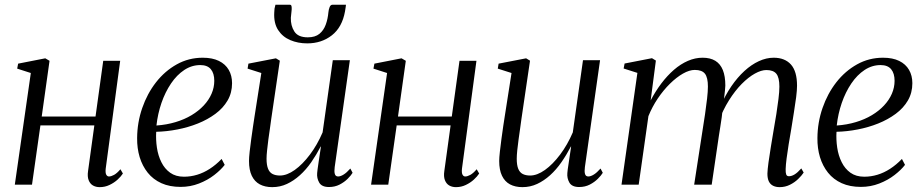

<svg xmlns="http://www.w3.org/2000/svg" viewBox="-20 -779 3894 810"><path d="M426 -68Q424 -50 428.2 -42.2Q432.5 -34.5 439.5 -34.5Q449 -34.5 461.2 -41.2Q473.5 -48 488 -65L498.5 -47Q490.5 -34.5 476 -21.2Q461.5 -8 442.2 1.2Q423 10.5 400.5 10.5Q384.5 10.5 372.2 3.5Q360 -3.5 354 -18.8Q348 -34 351.5 -57.5L378 -250H150.5L115 0H42.5L110 -471L52.5 -489.5L56.5 -510.5L171 -533L189 -522.5L156 -287.5H383L415.5 -522.5H487Z M928 -83.5Q912 -62.5 884 -40.8Q856 -19 819.5 -4.8Q783 9.5 742 9.5Q695.5 9.5 660.8 -6.2Q626 -22 603.2 -50.5Q580.5 -79 569.2 -116.2Q558 -153.5 558.5 -196.5Q559 -262.5 580 -323.2Q601 -384 638.2 -431.8Q675.5 -479.5 725.8 -507.5Q776 -535.5 835.5 -535.5Q876 -535.5 903.5 -522Q931 -508.5 945 -484.2Q959 -460 959 -428Q959 -387.5 940.2 -355.2Q921.5 -323 888.8 -298.8Q856 -274.5 814.8 -258Q773.5 -241.5 728.2 -232.8Q683 -224 639 -223Q637 -189.5 642 -156Q647 -122.5 660.8 -94.8Q674.5 -67 698 -50.2Q721.5 -33.5 756 -33.5Q784.5 -33.5 811.8 -41.8Q839 -50 865 -66.8Q891 -83.5 915 -108.5ZM825 -504.5Q789 -504.5 757.5 -483.8Q726 -463 701.5 -426.8Q677 -390.5 661.2 -344.8Q645.5 -299 640 -249.5Q683 -252.5 720.5 -263.8Q758 -275 788 -293Q818 -311 839.5 -334Q861 -357 872.5 -383.5Q884 -410 884 -438Q884 -469.5 869.5 -487Q855 -504.5 825 -504.5Z M1128.5 10.5Q1098 10.5 1076 -1.2Q1054 -13 1042.2 -37.5Q1030.5 -62 1030.5 -100Q1030.5 -113.5 1033.2 -138.8Q1036 -164 1040 -193.2Q1044 -222.5 1047.8 -248Q1051.5 -273.5 1053.5 -285.5L1082.5 -471L1024.5 -489.5L1028 -510.5L1144 -533L1160.5 -523L1124.5 -278.5Q1122.5 -261.5 1119 -238.5Q1115.5 -215.5 1112.2 -191Q1109 -166.5 1106.8 -145Q1104.5 -123.5 1104.5 -109.5Q1104.5 -83 1110.8 -67.2Q1117 -51.5 1129.8 -45Q1142.5 -38.5 1161 -38.5Q1190.5 -38.5 1223.5 -62Q1256.5 -85.5 1287.5 -126.8Q1318.5 -168 1341 -220.5L1384 -525H1456L1392 -74Q1389.5 -56 1392.5 -45.2Q1395.5 -34.5 1406.5 -34.5Q1416.5 -34.5 1429.5 -42.5Q1442.5 -50.5 1458 -68L1467.5 -50Q1461 -39 1446.8 -24.8Q1432.5 -10.5 1412.5 -0.2Q1392.5 10 1368 10Q1337.5 10 1326.8 -8.5Q1316 -27 1318 -49Q1318 -52 1319.8 -65Q1321.5 -78 1324.2 -95.8Q1327 -113.5 1329.5 -131Q1332 -148.5 1334 -160.5L1333 -161Q1314.5 -125.5 1292.8 -94.2Q1271 -63 1245.2 -39.8Q1219.5 -16.5 1190.5 -3Q1161.5 10.5 1128.5 10.5ZM1203 -759Q1208.5 -759 1209.8 -753Q1211 -747 1210.5 -738.5Q1210 -731 1208.8 -721.5Q1207.5 -712 1207 -704Q1206 -671 1221.8 -646.2Q1237.5 -621.5 1278.5 -621.5Q1309.5 -621.5 1327.5 -636.2Q1345.5 -651 1354.2 -675Q1363 -699 1365.5 -727.5Q1366.5 -738.5 1370.5 -748.8Q1374.5 -759 1382.5 -759H1439.5Q1439 -755.5 1438.5 -750Q1438 -744.5 1435.5 -731Q1423.5 -664 1380 -630Q1336.5 -596 1276 -596Q1237 -596 1204.5 -609.8Q1172 -623.5 1153.2 -652.5Q1134.5 -681.5 1137 -726.5Q1137 -734.5 1138.2 -742.8Q1139.5 -751 1142 -759Z M1929 -68Q1927 -50 1931.2 -42.2Q1935.5 -34.5 1942.5 -34.5Q1952 -34.5 1964.2 -41.2Q1976.5 -48 1991 -65L2001.5 -47Q1993.5 -34.5 1979 -21.2Q1964.5 -8 1945.2 1.2Q1926 10.5 1903.5 10.5Q1887.5 10.5 1875.2 3.5Q1863 -3.5 1857 -18.8Q1851 -34 1854.5 -57.5L1881 -250H1653.5L1618 0H1545.5L1613 -471L1555.5 -489.5L1559.5 -510.5L1674 -533L1692 -522.5L1659 -287.5H1886L1918.5 -522.5H1990Z M2184 10.5Q2153.5 10.5 2131.5 -1.2Q2109.5 -13 2097.8 -37.5Q2086 -62 2086 -100Q2086 -113.5 2088.8 -138.8Q2091.5 -164 2095.5 -193.2Q2099.5 -222.5 2103.2 -248Q2107 -273.5 2109 -285.5L2138 -471L2080 -489.5L2083.5 -510.5L2199.5 -533L2216 -523L2180 -278.5Q2178 -261.5 2174.5 -238.5Q2171 -215.5 2167.8 -191Q2164.5 -166.5 2162.2 -145Q2160 -123.5 2160 -109.5Q2160 -83 2166.2 -67.2Q2172.5 -51.5 2185.2 -45Q2198 -38.5 2216.5 -38.5Q2246 -38.5 2279 -62Q2312 -85.5 2343 -126.8Q2374 -168 2396.5 -220.5L2439.5 -525H2511.5L2447.5 -74Q2445 -56 2448 -45.2Q2451 -34.5 2462 -34.5Q2472 -34.5 2485 -42.5Q2498 -50.5 2513.5 -68L2523 -50Q2516.5 -39 2502.2 -24.8Q2488 -10.5 2468 -0.2Q2448 10 2423.5 10Q2393 10 2382.2 -8.5Q2371.5 -27 2373.5 -49Q2373.5 -52 2375.2 -65Q2377 -78 2379.8 -95.8Q2382.5 -113.5 2385 -131Q2387.5 -148.5 2389.5 -160.5L2388.5 -161Q2370 -125.5 2348.2 -94.2Q2326.5 -63 2300.8 -39.8Q2275 -16.5 2246 -3Q2217 10.5 2184 10.5Z M2747 -523.5 2725 -355.5Q2745.5 -394.5 2770.2 -427.2Q2795 -460 2823.2 -484.5Q2851.5 -509 2882 -522.2Q2912.5 -535.5 2944 -535.5Q2976.5 -535.5 2997.8 -522.5Q3019 -509.5 3029.5 -483.5Q3040 -457.5 3040 -418Q3040 -411 3038.5 -397.8Q3037 -384.5 3035 -367Q3033 -349.5 3030 -329L3019.5 -330.5Q3039.5 -377 3065.2 -414.8Q3091 -452.5 3120.5 -479.5Q3150 -506.5 3181.5 -521Q3213 -535.5 3244 -535.5Q3291 -535.5 3316.8 -506.8Q3342.5 -478 3342.5 -417.5Q3342.5 -399 3338.8 -369.2Q3335 -339.5 3329.2 -304.2Q3323.5 -269 3318 -234Q3312.5 -202.5 3307.2 -170.2Q3302 -138 3298.5 -110.8Q3295 -83.5 3294.5 -66Q3294 -50.5 3296.8 -43Q3299.5 -35.5 3308.5 -35.5Q3319.5 -35.5 3332 -43Q3344.5 -50.5 3360.5 -68.5L3370.5 -51Q3362 -38 3347.2 -23.8Q3332.5 -9.5 3312.5 0.5Q3292.5 10.5 3269 10.5Q3253 10.5 3241.2 4.5Q3229.5 -1.5 3223.5 -13.8Q3217.5 -26 3217.5 -46.5Q3218 -63.5 3222 -93.2Q3226 -123 3232 -159.2Q3238 -195.5 3244 -231.5Q3250 -264 3255.2 -297.8Q3260.5 -331.5 3264.2 -361.8Q3268 -392 3268 -414Q3268 -452 3255.2 -467.8Q3242.5 -483.5 3213 -483.5Q3191.5 -483.5 3164.5 -468.5Q3137.5 -453.5 3109.2 -425Q3081 -396.5 3055.5 -356Q3030 -315.5 3011.5 -265.5L3029 -321.5Q3027.5 -304.5 3024.8 -284.2Q3022 -264 3018.8 -244.2Q3015.5 -224.5 3013 -207.5L2982.5 0H2908.5L2944 -230Q2949.5 -263.5 2954.5 -298Q2959.5 -332.5 2963 -363Q2966.5 -393.5 2966.5 -414Q2966.5 -452 2954 -468Q2941.5 -484 2911 -484Q2888.5 -484 2861.2 -468.5Q2834 -453 2806.5 -426Q2779 -399 2755.2 -363.8Q2731.5 -328.5 2715.5 -289L2674.5 0H2602L2669 -471.5L2611 -490L2615 -511L2730.5 -533.5Z M3798 -83.5Q3782 -62.5 3754 -40.8Q3726 -19 3689.5 -4.8Q3653 9.5 3612 9.5Q3565.5 9.5 3530.8 -6.2Q3496 -22 3473.2 -50.5Q3450.5 -79 3439.2 -116.2Q3428 -153.5 3428.5 -196.5Q3429 -262.5 3450 -323.2Q3471 -384 3508.2 -431.8Q3545.5 -479.5 3595.8 -507.5Q3646 -535.5 3705.5 -535.5Q3746 -535.5 3773.5 -522Q3801 -508.5 3815 -484.2Q3829 -460 3829 -428Q3829 -387.5 3810.2 -355.2Q3791.5 -323 3758.8 -298.8Q3726 -274.5 3684.8 -258Q3643.5 -241.5 3598.2 -232.8Q3553 -224 3509 -223Q3507 -189.5 3512 -156Q3517 -122.5 3530.8 -94.8Q3544.5 -67 3568 -50.2Q3591.5 -33.5 3626 -33.5Q3654.5 -33.5 3681.8 -41.8Q3709 -50 3735 -66.8Q3761 -83.5 3785 -108.5ZM3695 -504.5Q3659 -504.5 3627.5 -483.8Q3596 -463 3571.5 -426.8Q3547 -390.5 3531.2 -344.8Q3515.5 -299 3510 -249.5Q3553 -252.5 3590.5 -263.8Q3628 -275 3658 -293Q3688 -311 3709.5 -334Q3731 -357 3742.5 -383.5Q3754 -410 3754 -438Q3754 -469.5 3739.5 -487Q3725 -504.5 3695 -504.5Z"/></svg>

Font: Merriweather 96pt Light
Style: Italic
Weight: 300
Italic angle: -7.8°
Version: Version 2.101